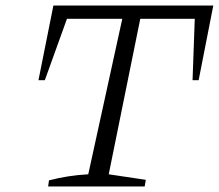

<svg xmlns="http://www.w3.org/2000/svg" viewBox="-20 -674 791 694"><path d="M751 -654 698 -384H676L684 -606H487L373 -44L507 -24L503 0H154L157 -22Q191 -31 226.5 -36.5Q262 -42 299 -44L422 -606H222L142 -384H119L173 -654Z"/></svg>

Font: Piazzolla 8pt ExtraLight
Style: Italic
Weight: 250
Italic angle: -11.3°
Designer: Juan Pablo del Peral
Foundry: Huerta Tipografica
Version: Version 2.001